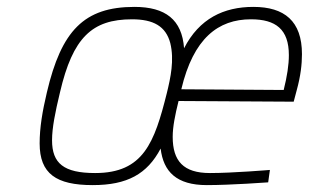

<svg xmlns="http://www.w3.org/2000/svg" viewBox="-20 -529 896 557"><path d="M506 -270C541 -418 613 -473 708 -473C780 -473 818 -444 818 -369C818 -341 813 -308 803 -268L506 -270ZM256 -27C165 -27 131 -55 131 -122C131 -158 140 -203 154 -261C191 -420 247 -473 363 -473C425 -473 461 -453 474 -404C486 -355 475 -304 464 -259C428 -115 396 -27 256 -27ZM589 -27C512 -27 481 -62 481 -132C481 -161 488 -196 498 -236L832 -234L841 -268C852 -308 856 -342 856 -372C856 -468 805 -509 715 -509C629 -509 558 -475 514 -389C508 -472 460 -509 370 -509C224 -509 158 -440 116 -261C103 -206 95 -159 95 -113C95 -25 143 8 249 8C349 8 407 -24 446 -98C454 -31 492 8 580 8C650 8 758 0 758 0L763 -36C763 -36 655 -27 589 -27Z"/></svg>

Font: RazerF5 Thin
Style: Italic
Weight: 250
Foundry: Razer Inc.
Version: Version 2